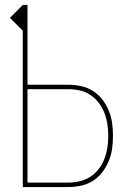

<svg xmlns="http://www.w3.org/2000/svg" viewBox="-20 -755 540 775"><path d="M72 0V-631L20 -683L72 -735H91V-413H255Q281 -413 307 -407.5Q333 -402 355 -388Q377 -374 393 -353.5Q409 -333 419 -308.5Q429 -284 432.5 -258.5Q436 -233 436 -207Q436 -181 432.5 -155Q429 -129 419 -105Q409 -81 393 -60Q377 -39 355 -25Q333 -11 307 -5.5Q281 0 255 0ZM91 -18H255Q279 -18 302 -23.5Q325 -29 344.5 -41.5Q364 -54 378.5 -73Q393 -92 401.5 -114Q410 -136 413.5 -159.5Q417 -183 417 -207Q417 -230 413.5 -253.5Q410 -277 401.5 -299Q393 -321 378.5 -340Q364 -359 344.5 -372Q325 -385 302 -390Q279 -395 255 -395H91Z"/></svg>

Font: Iosevka SS04 Thin
Style: Regular
Weight: 100
Monospace: yes
Designer: Belleve Invis
Foundry: Belleve Invis
Version: Version 19.0.0; ttfautohint (v1.8.4)